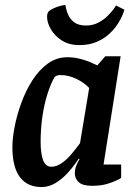

<svg xmlns="http://www.w3.org/2000/svg" viewBox="-20 -744 552 775"><path d="M148 11Q90 11 60 -29.5Q30 -70 30 -150Q30 -185 39 -232Q48 -279 66 -328.5Q84 -378 110.5 -419.5Q137 -461 172.5 -487Q208 -513 252 -513Q276 -513 299.5 -507.5Q323 -502 342 -494Q361 -486 373 -480L405 -517H467L398 -80H469V-26Q467 -24 452 -16.5Q437 -9 412 -1.5Q387 6 351 6Q314 6 298 -8.5Q282 -23 282 -45Q282 -59 287 -73Q292 -87 301 -102L298 -104Q280 -76 256.5 -49.5Q233 -23 205.5 -6Q178 11 148 11ZM187 -71Q209 -71 230.5 -86.5Q252 -102 270.5 -124.5Q289 -147 303 -166L340 -389Q319 -411 287.5 -426Q256 -441 225 -441Q215 -441 210 -439Q205 -437 201 -434Q184 -405 171 -363Q158 -321 151 -272.5Q144 -224 144 -171Q144 -124 154 -97.5Q164 -71 187 -71ZM300 -562Q258 -562 229 -581Q200 -600 185 -626.5Q170 -653 170 -676Q170 -686 172.5 -691.5Q175 -697 180 -701Q186 -706 198.5 -711.5Q211 -717 224.5 -720.5Q238 -724 244 -724Q247 -703 255.5 -684Q264 -665 281 -653Q298 -641 327 -641Q354 -641 375.5 -652Q397 -663 412.5 -678Q428 -693 437.5 -706Q447 -719 448 -722L482 -705Q481 -700 475 -684.5Q469 -669 456 -648.5Q443 -628 422.5 -608.5Q402 -589 371.5 -575.5Q341 -562 300 -562Z"/></svg>

Font: Faustina Light SemiBold
Style: Italic
Weight: 600
Italic angle: -8°
Version: Version 1.200